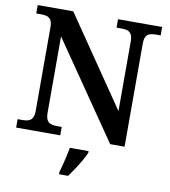

<svg xmlns="http://www.w3.org/2000/svg" viewBox="-98 -798 976 1102"><g transform="rotate(10 389.5 -246.5)"><path d="M32 0V-49H63Q80 -49 94.5 -53.5Q109 -58 117.5 -72.5Q126 -87 126 -116V-602Q126 -630 117 -643.5Q108 -657 94 -661Q80 -665 63 -665H32V-714H239L594 -195V-602Q594 -630 585 -643.5Q576 -657 562 -661Q548 -665 531 -665H500V-714H757V-665H726Q710 -665 695 -660.5Q680 -656 672 -642Q664 -628 664 -598V0H580L195 -560V-116Q195 -87 203.5 -72.5Q212 -58 226.5 -53.5Q241 -49 258 -49H289V0ZM321 208Q327 187 333.5 161.5Q340 136 346 110Q352 84 356 61H465V71Q456 92 440.5 119Q425 146 407.5 172.5Q390 199 374 221H321Z"/></g></svg>

Font: Noto Serif Gujarati SemiBold
Style: Regular
Weight: 600
Version: Version 2.102